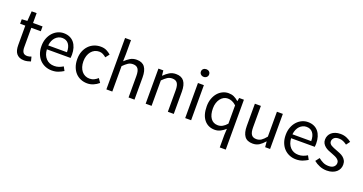

<svg xmlns="http://www.w3.org/2000/svg" viewBox="-43 -1502 4719 2498"><g transform="rotate(20 2317.0 -253.5)"><path d="M95.7 -418.9H23.9V-481L100.1 -485.8L109.9 -622.1H178.7V-485.8H310.1V-418.9H178.7V-148.9Q178.7 -104 195.3 -79.6Q211.9 -55.2 253.9 -55.2Q267.1 -55.2 282 -59.1Q296.9 -63 309.1 -67.9L324.7 -5.9Q304.7 1 281.2 6.6Q257.8 12.2 234.9 12.2Q195.8 12.2 169.4 0Q143.1 -12.2 126.5 -33.2Q109.9 -54.2 102.8 -84Q95.7 -113.8 95.7 -149.9Z M383.8 -242.2Q383.8 -301.8 402.3 -349.4Q420.9 -397 451.4 -429.9Q481.9 -462.9 520.8 -480.5Q559.6 -498 601.6 -498Q647.9 -498 684.3 -481.9Q720.7 -465.8 745.4 -435.8Q770 -405.8 783 -363.8Q795.9 -321.8 795.9 -270Q795.9 -243.2 793 -225.1H464.8Q469.7 -146 513.2 -100.1Q556.6 -54.2 627 -54.2Q661.6 -54.2 691.2 -64.7Q720.7 -75.2 747.6 -91.8L776.9 -38.1Q744.6 -18.1 705.8 -2.9Q667 12.2 616.7 12.2Q567.9 12.2 525.4 -5.4Q482.9 -22.9 451.4 -55.4Q419.9 -87.9 401.9 -135Q383.8 -182.1 383.8 -242.2ZM723.6 -278.8Q723.6 -354 692.1 -393.6Q660.6 -433.1 604 -433.1Q577.6 -433.1 554.2 -422.6Q530.8 -412.1 511.7 -392.6Q492.7 -373 480.2 -344.5Q467.8 -315.9 463.9 -278.8Z M879.4 -242.2Q879.4 -303.2 898.4 -350.6Q917.5 -397.9 949.5 -430.9Q981.4 -463.9 1023.9 -481Q1066.4 -498 1113.3 -498Q1161.6 -498 1196 -480.5Q1230.5 -462.9 1255.4 -439.9L1214.4 -387.2Q1192.4 -405.8 1168.9 -418Q1145.5 -430.2 1116.2 -430.2Q1083.5 -430.2 1055.4 -416.5Q1027.3 -402.8 1007.3 -377.9Q987.3 -353 975.8 -318.6Q964.4 -284.2 964.4 -242.2Q964.4 -200.2 975.3 -166Q986.3 -131.8 1005.9 -107.4Q1025.4 -83 1053.5 -69.6Q1081.5 -56.2 1114.3 -56.2Q1149.4 -56.2 1178 -70.6Q1206.5 -85 1228.5 -105L1265.6 -50.8Q1232.4 -22 1191.9 -4.9Q1151.4 12.2 1107.4 12.2Q1059.6 12.2 1017.6 -4.9Q975.6 -22 945.1 -54.4Q914.6 -86.9 897 -134.5Q879.4 -182.1 879.4 -242.2Z M1370.6 -711.9H1452.6V-518.1L1449.7 -418Q1484.4 -451.2 1522.5 -474.6Q1560.5 -498 1611.8 -498Q1688.5 -498 1724.1 -450Q1759.8 -401.9 1759.8 -308.1V0H1677.7V-296.9Q1677.7 -366.2 1655.8 -396.5Q1633.8 -426.8 1585.4 -426.8Q1547.4 -426.8 1518.6 -408Q1489.7 -389.2 1452.6 -352.1V0H1370.6Z M1914.6 -485.8H1982.4L1989.7 -416H1992.7Q2027.3 -451.2 2065.9 -474.6Q2104.5 -498 2155.8 -498Q2232.4 -498 2268.1 -450Q2303.7 -401.9 2303.7 -308.1V0H2221.7V-296.9Q2221.7 -366.2 2199.7 -396.5Q2177.7 -426.8 2129.4 -426.8Q2091.3 -426.8 2062.5 -408Q2033.7 -389.2 1996.6 -352.1V0H1914.6Z M2503.9 -585.9Q2480 -585.9 2463.4 -601.1Q2446.8 -616.2 2446.8 -639.2Q2446.8 -663.1 2463.4 -677.5Q2480 -691.9 2503.9 -691.9Q2527.8 -691.9 2544.2 -677.5Q2560.5 -663.1 2560.5 -639.2Q2560.5 -616.2 2544.2 -601.1Q2527.8 -585.9 2503.9 -585.9ZM2461.9 -485.8H2543.9V0H2461.9Z M2672.4 -242.2Q2672.4 -300.8 2689.9 -348.4Q2707.5 -396 2736.3 -429Q2765.1 -461.9 2803.2 -480Q2841.3 -498 2883.3 -498Q2925.3 -498 2957.3 -483.6Q2989.3 -469.2 3022.5 -439.9H3024.4L3032.2 -485.8H3098.1V205.1H3015.1V32.2L3019.5 -54.2Q2990.2 -26.9 2952.9 -7.3Q2915.5 12.2 2873.5 12.2Q2781.2 12.2 2726.8 -54Q2672.4 -120.1 2672.4 -242.2ZM2757.3 -243.2Q2757.3 -154.8 2792.2 -106Q2827.1 -57.1 2891.6 -57.1Q2925.3 -57.1 2955.3 -73.5Q2985.4 -89.8 3015.1 -124V-377.9Q2984.4 -405.8 2955.8 -417.5Q2927.2 -429.2 2897.5 -429.2Q2868.2 -429.2 2842.8 -415.5Q2817.4 -401.9 2798.3 -377.4Q2779.3 -353 2768.3 -319.1Q2757.3 -285.2 2757.3 -243.2Z M3250 -485.8H3333V-189Q3333 -120.1 3354.5 -89.6Q3376 -59.1 3423.8 -59.1Q3461.9 -59.1 3491 -78.6Q3520 -98.1 3555.2 -141.1V-485.8H3637.2V0H3568.8L3562 -76.2H3559.1Q3524.9 -36.1 3487.5 -12Q3450.2 12.2 3398.9 12.2Q3320.8 12.2 3285.4 -35.9Q3250 -84 3250 -178.2Z M3765.1 -242.2Q3765.1 -301.8 3783.7 -349.4Q3802.2 -397 3832.8 -429.9Q3863.3 -462.9 3902.1 -480.5Q3940.9 -498 3982.9 -498Q4029.3 -498 4065.7 -481.9Q4102.1 -465.8 4126.7 -435.8Q4151.4 -405.8 4164.3 -363.8Q4177.2 -321.8 4177.2 -270Q4177.2 -243.2 4174.3 -225.1H3846.2Q3851.1 -146 3894.5 -100.1Q3938 -54.2 4008.3 -54.2Q4043 -54.2 4072.5 -64.7Q4102.1 -75.2 4128.9 -91.8L4158.2 -38.1Q4126 -18.1 4087.2 -2.9Q4048.3 12.2 3998 12.2Q3949.2 12.2 3906.7 -5.4Q3864.3 -22.9 3832.8 -55.4Q3801.3 -87.9 3783.2 -135Q3765.1 -182.1 3765.1 -242.2ZM4105 -278.8Q4105 -354 4073.5 -393.6Q4042 -433.1 3985.4 -433.1Q3959 -433.1 3935.5 -422.6Q3912.1 -412.1 3893.1 -392.6Q3874 -373 3861.6 -344.5Q3849.1 -315.9 3845.2 -278.8Z M4283.7 -109.9Q4315.9 -84 4349.4 -67.9Q4382.8 -51.8 4426.8 -51.8Q4474.6 -51.8 4498.5 -74Q4522.5 -96.2 4522.5 -127.9Q4522.5 -147 4512.5 -160.9Q4502.4 -174.8 4487.1 -185.3Q4471.7 -195.8 4451.7 -203.9Q4431.6 -211.9 4411.6 -220.2Q4385.7 -229 4359.6 -240.5Q4333.5 -252 4313 -268.6Q4292.5 -285.2 4279.5 -307.1Q4266.6 -329.1 4266.6 -359.9Q4266.6 -389.2 4278.1 -414.6Q4289.6 -439.9 4311 -458.5Q4332.5 -477.1 4363.5 -487.5Q4394.5 -498 4433.6 -498Q4479.5 -498 4518.1 -481.9Q4556.6 -465.8 4584.5 -442.9L4545.9 -391.1Q4520.5 -410.2 4493.7 -422.1Q4466.8 -434.1 4434.6 -434.1Q4388.7 -434.1 4367.2 -413.1Q4345.7 -392.1 4345.7 -363.8Q4345.7 -347.2 4354.7 -334.5Q4363.8 -321.8 4378.7 -312.5Q4393.6 -303.2 4413.1 -295.7Q4432.6 -288.1 4453.6 -279.8Q4479.5 -270 4506.1 -259Q4532.7 -248 4553.7 -231.4Q4574.7 -214.8 4588.1 -190.9Q4601.6 -167 4601.6 -132.8Q4601.6 -103 4590.1 -76.9Q4578.6 -50.8 4556.2 -31Q4533.7 -11.2 4500.2 0.5Q4466.8 12.2 4423.8 12.2Q4371.6 12.2 4324.7 -6.8Q4277.8 -25.9 4242.7 -55.2Z"/></g></svg>

Font: Pyidaungsu
Style: Regular
Weight: 400
Designer: Sun Tun
Foundry: MCF
Version: Version 2.053; ttfautohint (v1.8.2)